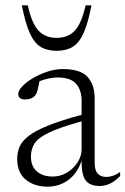

<svg xmlns="http://www.w3.org/2000/svg" viewBox="-20 -690 470 720"><path d="M354 7.5Q318 7.5 301.8 -12.8Q285.5 -33 286 -87Q269.5 -39 235.5 -14.5Q201.5 10 158.5 10Q109 10 76.8 -16.2Q44.5 -42.5 44.5 -94Q44.5 -118.5 53.5 -139.8Q62.5 -161 87.8 -180.5Q113 -200 160.8 -219.2Q208.5 -238.5 286 -259.5V-311.5Q286 -352.5 265.2 -376Q244.5 -399.5 195 -399.5Q166.5 -399.5 128 -385.5Q124.5 -366 120.8 -351.5Q117 -337 110 -330Q104 -323.5 94.2 -320.2Q84.5 -317 75 -317Q48.5 -317 48.5 -337.5Q48.5 -350.5 63.8 -366.5Q79 -382.5 104 -397.2Q129 -412 158.2 -421.5Q187.5 -431 215 -431Q281.5 -431 308.2 -401.8Q335 -372.5 335 -320.5V-79.5Q335 -51 346.5 -38.8Q358 -26.5 378.5 -26.5Q390.5 -26.5 403.2 -30.8Q416 -35 430.5 -45V-30Q411.5 -10 392.2 -1.2Q373 7.5 354 7.5ZM96 -103Q96 -66.5 118.2 -47.2Q140.5 -28 177.5 -28Q207 -28 231.5 -43Q256 -58 271 -81.2Q286 -104.5 286 -129.5V-235Q203 -212 162.5 -192.2Q122 -172.5 109 -151.2Q96 -130 96 -103ZM192.5 -548Q234.5 -548 260 -574.5Q285.5 -601 301 -670H323Q310 -602.5 293.2 -565.5Q276.5 -528.5 252.2 -514Q228 -499.5 192.5 -499.5Q157 -499.5 132.8 -514Q108.5 -528.5 91.8 -565.5Q75 -602.5 62 -670H84Q99.5 -601 125 -574.5Q150.5 -548 192.5 -548Z"/></svg>

Font: Newsreader Text Light
Style: Regular
Weight: 300
Designer: Hugues Gentile
Foundry: Production Type
Version: Version 1.002